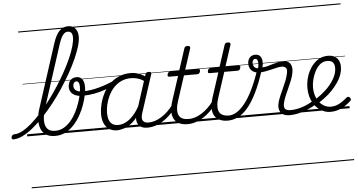

<svg xmlns="http://www.w3.org/2000/svg" viewBox="-233 -1180 3438 1842"><g transform="rotate(-5 1486.5 -259.5)"><path d="M-135 17Q-145 17 -148.5 9.5Q-152 2 -150 -7Q-148 -16 -140.5 -23.5Q-133 -31 -121 -31Q-85 -31 -42.5 -54Q0 -77 46.5 -117.5Q93 -158 140.5 -211Q188 -264 234.5 -326Q281 -388 323.5 -454Q366 -520 402 -585.5Q438 -651 464.5 -711Q491 -771 505.5 -822Q520 -873 520 -909Q520 -920 528.5 -926Q537 -932 548 -932Q559 -932 567.5 -926Q576 -920 576 -909Q576 -871 560 -817.5Q544 -764 515.5 -700Q487 -636 448 -567Q409 -498 363 -428Q317 -358 266 -293Q215 -228 162 -172Q109 -116 57 -73.5Q5 -31 -44 -7Q-93 17 -135 17ZM269 19Q212 19 178.5 -4Q145 -27 131 -65.5Q117 -104 119 -151.5Q121 -199 137 -249L337 -868Q363 -948 398 -983.5Q433 -1019 482 -1019Q511 -1019 532 -1005.5Q553 -992 564.5 -968Q576 -944 576 -909Q576 -897 567.5 -890.5Q559 -884 548 -884Q537 -884 528.5 -890.5Q520 -897 520 -909Q520 -928 515 -941Q510 -954 499.5 -960.5Q489 -967 474 -967Q457 -967 442.5 -956Q428 -945 415 -921.5Q402 -898 389 -859L193 -252Q181 -214 175.5 -175Q170 -136 176.5 -103Q183 -70 206 -50Q229 -30 274 -30Q319 -30 356 -51.5Q393 -73 423.5 -108.5Q454 -144 476.5 -188Q499 -232 514 -276.5Q529 -321 537 -361Q545 -401 545 -429Q545 -459 536.5 -472Q528 -485 516 -485Q502 -485 497 -495Q492 -505 498.5 -515Q505 -525 522 -525Q538 -525 551 -519Q564 -513 573.5 -501Q583 -489 588.5 -470Q594 -451 594 -424Q594 -394 585 -349.5Q576 -305 558.5 -255Q541 -205 514 -156.5Q487 -108 451 -68.5Q415 -29 369.5 -5Q324 19 269 19ZM0 490H639V500H0ZM0 -20H639V0H0ZM0 -505H639V-500H0ZM0 -1010H639V-1000H0Z M562 -342Q524 -342 496 -353.5Q468 -365 453 -386.5Q438 -408 438 -436Q438 -459 446.5 -479Q455 -499 473.5 -512Q492 -525 522 -525Q536 -525 538.5 -515Q541 -505 535.5 -495Q530 -485 516 -485Q500 -485 491.5 -473Q483 -461 483 -442Q483 -414 505 -399Q527 -384 567 -384Q606 -384 646 -390Q686 -396 728 -407.5Q770 -419 813.5 -435.5Q857 -452 901 -473Q914 -479 919.5 -472Q925 -465 924 -453.5Q923 -442 912 -436Q850 -405 791.5 -384Q733 -363 676 -352.5Q619 -342 562 -342ZM640 490H659V500H640ZM640 -20H659V0H640ZM640 -505H659V-500H640ZM640 -1010H659V-1000H640Z M865 17Q821 17 789 -3.5Q757 -24 740.5 -62Q724 -100 724 -151Q724 -194 736 -244.5Q748 -295 772 -343.5Q796 -392 833.5 -431.5Q871 -471 923 -495Q975 -519 1043 -519Q1082 -519 1121.5 -504Q1161 -489 1191 -465L1180 -422Q1139 -450 1106 -460Q1073 -470 1041 -470Q986 -470 943.5 -449.5Q901 -429 870.5 -395Q840 -361 820.5 -319.5Q801 -278 791.5 -235.5Q782 -193 782 -155Q782 -117 792.5 -89.5Q803 -62 824.5 -47.5Q846 -33 879 -33Q914 -33 950 -50Q986 -67 1022 -105Q1058 -143 1090 -203L1101 -162Q1064 -87 1019.5 -48Q975 -9 934 4Q893 17 865 17ZM1154 17Q1124 17 1102.5 6.5Q1081 -4 1068.5 -23.5Q1056 -43 1055 -71Q1054 -99 1066 -135L1182 -494Q1187 -506 1193.5 -510.5Q1200 -515 1213 -515Q1231 -515 1236 -507.5Q1241 -500 1236 -488L1119 -128Q1102 -75 1118 -53Q1134 -31 1170 -31Q1179 -31 1182.5 -23.5Q1186 -16 1184.5 -7Q1183 2 1175.5 9.5Q1168 17 1154 17ZM657 490H1292V500H657ZM657 -20H1292V0H657ZM657 -505H1292V-500H657ZM657 -1010H1292V-1000H657Z M1156 17Q1146 17 1141 9.5Q1136 2 1138 -7Q1140 -16 1148.5 -23.5Q1157 -31 1172 -31Q1202 -31 1234 -41.5Q1266 -52 1297 -71.5Q1328 -91 1357.5 -119Q1387 -147 1413 -183Q1422 -196 1430.5 -193.5Q1439 -191 1443.5 -181.5Q1448 -172 1441 -163Q1412 -119 1377.5 -85.5Q1343 -52 1306.5 -29Q1270 -6 1232.5 5.5Q1195 17 1156 17ZM1292 490V500ZM1292 -20V0ZM1292 -505V-500ZM1292 -1010V-1000Z M1543 17Q1498 17 1465.5 2Q1433 -13 1415.5 -42.5Q1398 -72 1397.5 -115Q1397 -158 1415 -215L1492 -452H1407Q1396 -452 1393.5 -458.5Q1391 -465 1394 -477Q1398 -489 1404 -494.5Q1410 -500 1421 -500H1507L1575 -709Q1579 -721 1585.5 -725.5Q1592 -730 1606 -730Q1623 -730 1628.5 -724Q1634 -718 1631 -706L1564 -500H1692Q1703 -500 1705.5 -494Q1708 -488 1705 -476Q1701 -463 1694.5 -457.5Q1688 -452 1678 -452H1549L1473 -219Q1456 -169 1454.5 -133Q1453 -97 1464.5 -74.5Q1476 -52 1500 -41.5Q1524 -31 1558 -31Q1568 -31 1572 -23.5Q1576 -16 1574.5 -7Q1573 2 1565 9.5Q1557 17 1543 17ZM1292 490H1680V500H1292ZM1292 -20H1680V0H1292ZM1292 -505H1680V-500H1292ZM1292 -1010H1680V-1000H1292Z M1543 17Q1533 17 1528 9.5Q1523 2 1525 -7Q1527 -16 1535.5 -23.5Q1544 -31 1559 -31Q1589 -31 1621 -41.5Q1653 -52 1684 -71.5Q1715 -91 1744.5 -119Q1774 -147 1800 -183Q1809 -196 1817.5 -193.5Q1826 -191 1830.5 -181.5Q1835 -172 1828 -163Q1799 -119 1764.5 -85.5Q1730 -52 1693.5 -29Q1657 -6 1619.5 5.5Q1582 17 1543 17ZM1679 490V500ZM1679 -20V0ZM1679 -505V-500ZM1679 -1010V-1000Z M1931 17Q1886 17 1853.5 2Q1821 -13 1803.5 -42.5Q1786 -72 1785.5 -115Q1785 -158 1803 -215L1880 -452H1795Q1784 -452 1781.5 -458.5Q1779 -465 1782 -477Q1786 -489 1792 -494.5Q1798 -500 1809 -500H1895L1963 -709Q1967 -721 1973.5 -725.5Q1980 -730 1994 -730Q2011 -730 2016.5 -724Q2022 -718 2019 -706L1952 -500H2080Q2091 -500 2093.5 -494Q2096 -488 2093 -476Q2089 -463 2082.5 -457.5Q2076 -452 2066 -452H1937L1861 -219Q1844 -169 1842.5 -133Q1841 -97 1852.5 -74.5Q1864 -52 1888 -41.5Q1912 -31 1946 -31Q1956 -31 1960 -23.5Q1964 -16 1962.5 -7Q1961 2 1953 9.5Q1945 17 1931 17ZM1680 490H2068V500H1680ZM1680 -20H2068V0H1680ZM1680 -505H2068V-500H1680ZM1680 -1010H2068V-1000H1680Z M1931 17Q1919 17 1915 9.5Q1911 2 1914 -7Q1917 -16 1926 -23.5Q1935 -31 1947 -31Q1981 -31 2019 -53.5Q2057 -76 2097 -125Q2137 -174 2177 -254.5Q2217 -335 2256 -452Q2258 -457 2265.5 -458Q2273 -459 2281 -456.5Q2289 -454 2293.5 -448.5Q2298 -443 2295 -435Q2254 -308 2210.5 -221Q2167 -134 2122 -82Q2077 -30 2029.5 -6.5Q1982 17 1931 17ZM2067 490H2092V500H2067ZM2067 -20H2092V0H2067ZM2067 -505H2092V-500H2067ZM2067 -1010H2092V-1000H2067Z M2526 17Q2498 17 2476 8.5Q2454 0 2441 -18Q2428 -36 2425.5 -63.5Q2423 -91 2435 -130Q2443 -154 2456 -184Q2469 -214 2484 -246Q2499 -278 2512 -311Q2525 -344 2532 -373Q2545 -421 2530.5 -437.5Q2516 -454 2490 -454Q2470 -454 2444.5 -448Q2419 -442 2390 -435Q2361 -428 2331 -422.5Q2301 -417 2272 -417Q2240 -417 2217.5 -429.5Q2195 -442 2184 -463Q2173 -484 2173 -507Q2173 -546 2193.5 -568Q2214 -590 2246 -590Q2279 -590 2294.5 -570.5Q2310 -551 2312 -522Q2314 -493 2306 -463Q2327 -463 2351 -469.5Q2375 -476 2401 -484Q2427 -492 2453.5 -498Q2480 -504 2506 -504Q2536 -504 2558 -491Q2580 -478 2588 -447Q2596 -416 2582 -363Q2575 -335 2561.5 -303.5Q2548 -272 2534 -240Q2520 -208 2506.5 -177.5Q2493 -147 2486 -121Q2471 -72 2484.5 -51.5Q2498 -31 2541 -31Q2551 -31 2555 -23.5Q2559 -16 2557.5 -7Q2556 2 2548 9.5Q2540 17 2526 17ZM2263 -458Q2270 -481 2270 -502Q2270 -523 2264 -536.5Q2258 -550 2243 -550Q2230 -550 2222.5 -539.5Q2215 -529 2215 -510Q2215 -490 2227 -475Q2239 -460 2263 -458ZM2093 490H2661V500H2093ZM2093 -20H2661V0H2093ZM2093 -505H2661V-500H2093ZM2093 -1010H2661V-1000H2093Z M2524 17Q2512 17 2508 9.5Q2504 2 2507 -7Q2510 -16 2519 -23.5Q2528 -31 2540 -31Q2593 -31 2650.5 -49.5Q2708 -68 2762 -102Q2770 -107 2777 -103.5Q2784 -100 2788 -92.5Q2792 -85 2791.5 -77Q2791 -69 2783 -64Q2740 -38 2694.5 -19.5Q2649 -1 2606 8Q2563 17 2524 17ZM2660 490V500ZM2660 -20V0ZM2660 -505V-500ZM2660 -1010V-1000Z M2766 -101Q2805 -124 2840.5 -151.5Q2876 -179 2905 -208Q2931 -235 2952.5 -265.5Q2974 -296 2987 -329.5Q3000 -363 3000 -398Q3000 -434 2982.5 -452Q2965 -470 2929 -470Q2890 -470 2861 -446Q2832 -422 2812.5 -385Q2793 -348 2782.5 -307Q2772 -266 2772 -232Q2772 -184 2784.5 -147Q2797 -110 2818.5 -84Q2840 -58 2868 -44Q2896 -30 2927 -30Q2955 -30 2979.5 -38Q3004 -46 3030 -62.5Q3056 -79 3084 -104Q3093 -111 3100.5 -110Q3108 -109 3115 -103Q3122 -96 3124 -87Q3126 -78 3117 -69Q3094 -47 3064 -26.5Q3034 -6 2997.5 6.5Q2961 19 2920 19Q2886 19 2856 7Q2826 -5 2800.5 -27Q2775 -49 2756.5 -79.5Q2738 -110 2728 -148Q2718 -186 2718 -230Q2718 -269 2727 -309.5Q2736 -350 2754.5 -387.5Q2773 -425 2800 -454.5Q2827 -484 2862 -501.5Q2897 -519 2940 -519Q2980 -519 3005.5 -504Q3031 -489 3043.5 -463.5Q3056 -438 3056 -405Q3056 -363 3040.5 -322.5Q3025 -282 2999 -246Q2973 -210 2943 -179Q2910 -145 2871 -116Q2832 -87 2790 -62ZM2661 490H3105V500H2661ZM2661 -20H3105V0H2661ZM2661 -505H3105V-500H2661ZM2661 -1010H3105V-1000H2661Z"/></g></svg>

Font: Playwrite RO Guides
Style: Regular
Weight: 400
Designer: Veronika Burian, José Scaglione
Foundry: TypeTogether
Version: Version 1.003